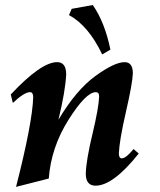

<svg xmlns="http://www.w3.org/2000/svg" viewBox="-20 -730 638 765"><path d="M43.9 14.6Q108.9 -239.3 112.3 -342.3Q112.3 -362.8 99.6 -362.8Q76.7 -362.8 31.2 -319.8L22.9 -353.5Q143.6 -482.4 207.5 -482.4Q243.7 -482.4 243.7 -433.6Q240.7 -368.2 212.9 -252.9Q283.2 -371.1 359.6 -426.8Q436 -482.4 476.6 -482.4Q509.3 -482.4 509.3 -437.5Q507.8 -397.5 481.7 -283.9Q455.6 -170.4 453.6 -119.1Q453.6 -99.1 465.3 -99.1Q481.9 -99.1 512.2 -136.2L532.7 -118.2Q430.7 9.8 360.8 9.8Q321.8 9.8 321.8 -38.1Q323.2 -91.3 348.4 -196Q373.5 -300.8 375 -345.7Q375 -362.8 361.8 -362.8Q322.3 -362.8 252.9 -252.7Q183.6 -142.6 174.3 -18.6ZM387.2 -513.2Q332 -628.4 254.9 -669.9L265.6 -694.8L349.6 -710Q397.5 -641.6 419.9 -532.2Z"/></svg>

Font: Kelvinch
Style: Bold Italic
Weight: 700
Italic angle: -10°
Designer: Paul James Miller
Foundry: High-Logic / Made with FontCreator
Version: Version 3.30 September 23, 2016